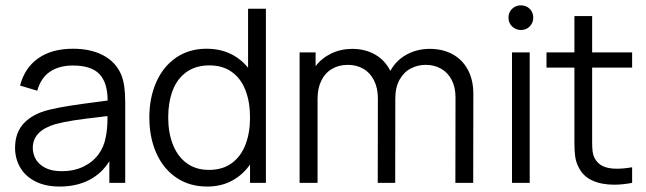

<svg xmlns="http://www.w3.org/2000/svg" viewBox="-20 -681 2407 715"><path d="M209.5 -43.5Q254.9 -43.5 289.8 -60.1Q324.7 -76.7 346.2 -105.5Q367.7 -134.3 374 -171.4Q380.4 -199.7 380.4 -248.5Q362.8 -247.1 355 -245.6Q293.9 -238.8 255.9 -232.9Q217.8 -227.1 186.5 -218.8Q102.1 -193.8 102.1 -130.4Q102.1 -107.9 113.3 -88.1Q124.5 -68.4 148.7 -55.9Q172.9 -43.5 209.5 -43.5ZM431.6 -402.3Q446.3 -367.2 446.3 -301.8V0H387.2V-80.6Q358.4 -34.2 311.3 -10.3Q264.2 13.7 202.1 13.7Q148.9 13.7 111.3 -5.6Q73.7 -24.9 54.9 -57.9Q36.1 -90.8 36.1 -130.4Q36.1 -187 68.8 -221.9Q101.6 -256.8 160.2 -271.5Q195.3 -280.3 239.3 -287.1Q283.2 -293.9 340.8 -301.3L380.9 -306.6Q380.4 -374 349.9 -405.5Q319.3 -437 251.5 -437Q200.2 -437 166.3 -414.1Q132.3 -391.1 118.7 -343.3L54.7 -362.3Q71.8 -428.2 122.3 -463.9Q172.9 -499.5 252.4 -499.5Q318.8 -499.5 365.5 -474.4Q412.1 -449.2 431.6 -402.3Z M758.3 -48.3Q808.6 -48.3 842.8 -73.2Q877 -98.1 894 -142.1Q911.1 -186 911.1 -243.7Q911.1 -301.3 894 -345.2Q877 -389.2 843 -413.3Q809.1 -437.5 759.8 -437.5Q709 -437.5 674.3 -412.6Q639.6 -387.7 623 -343.8Q606.4 -299.8 606.4 -243.7Q606.4 -187 623.8 -142.8Q641.1 -98.6 675 -73.5Q709 -48.3 758.3 -48.3ZM903.8 -648.4H970.2V0H911.1V-68.4Q883.8 -29.3 843.5 -7.8Q803.2 13.7 751.5 13.7Q685.1 13.7 636.2 -19.8Q587.4 -53.2 561.8 -111.6Q536.1 -169.9 536.1 -243.7Q536.1 -316.4 561.8 -374.8Q587.4 -433.1 635.7 -466.3Q684.1 -499.5 748.5 -499.5Q798.3 -499.5 837.2 -481.2Q876 -462.9 903.8 -428.7Z M1580.6 -499Q1629.4 -499 1666.3 -478.5Q1703.1 -458 1722.9 -420.2Q1742.7 -382.3 1742.7 -332L1742.2 0H1675.8L1676.3 -318.8Q1676.3 -356 1662.1 -383.3Q1647.9 -410.6 1622.8 -425Q1597.7 -439.5 1565.4 -439.5Q1536.1 -439.5 1510.3 -426.3Q1484.4 -413.1 1468.3 -384.8Q1452.1 -356.4 1452.1 -314L1451.7 0H1386.7L1387.2 -314.5Q1387.2 -353 1373 -381.3Q1358.9 -409.7 1333.5 -424.6Q1308.1 -439.5 1274.9 -439.5Q1241.7 -439.5 1215.8 -424.1Q1189.9 -408.7 1176.3 -380.1Q1162.6 -351.6 1162.6 -314V0H1095.7V-485.8H1155.3V-434.6Q1178.2 -464.8 1213.9 -481.9Q1249.5 -499 1292 -499Q1339.8 -499 1377 -477.8Q1414.1 -456.5 1433.6 -417Q1454.6 -455.6 1493.4 -477.3Q1532.2 -499 1580.6 -499Z M1886.7 0V-485.8H1952.6V0ZM1873.5 -615.2Q1873.5 -635.3 1887 -648.2Q1900.4 -661.1 1919.9 -661.1Q1939.5 -661.1 1952.6 -648.2Q1965.8 -635.3 1965.8 -615.2Q1965.8 -595.7 1952.6 -582.5Q1939.5 -569.3 1919.9 -569.3Q1900.4 -569.3 1887 -582.5Q1873.5 -595.7 1873.5 -615.2Z M2185.1 -429.2V-151.9Q2185.1 -129.9 2187 -116Q2189 -102.1 2194.8 -91.3Q2206.1 -70.8 2226.1 -61.8Q2246.1 -52.7 2276.9 -52.7Q2302.7 -52.7 2334 -58.1V0Q2298.3 6.8 2267.1 6.8Q2220.2 6.8 2185.8 -8.8Q2151.4 -24.4 2134.8 -58.1Q2125 -77.1 2122.1 -97.4Q2119.1 -117.7 2119.1 -147.9V-429.2H2015.1V-485.8H2119.1V-621.1H2185.1V-485.8H2334V-429.2Z"/></svg>

Font: Potro Sans Bangla
Style: Regular
Weight: 400
Designer: Jayed Ahsan Saad
Foundry: Codepotro
Version: Potro Sans Bangla; Version 0.905